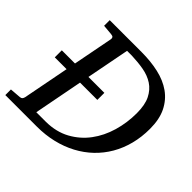

<svg xmlns="http://www.w3.org/2000/svg" viewBox="-180 -844 1016 1016"><g transform="rotate(45 328.0 -335.5)"><path d="M28.8 -378.9H127.4L170.9 -604Q172.4 -612.3 168.5 -617.7Q164.6 -623 150.9 -624L95.2 -628.9V-670.9H334Q402.3 -670.9 460.7 -657.7Q519 -644.5 561.8 -614.3Q604.5 -584 628.7 -535.2Q652.8 -486.3 652.8 -415Q652.8 -353.5 638.7 -298.8Q624.5 -244.1 597.7 -198Q570.8 -151.9 532.5 -115.2Q494.1 -78.6 446 -53Q397.9 -27.3 341.1 -13.7Q284.2 0 220.2 0H-15.1V-42L46.9 -46.9Q56.6 -47.9 60.5 -52.5Q64.5 -57.1 66.9 -65.9L117.2 -326.2H28.8ZM544.9 -423.8Q544.9 -486.3 525.9 -524.4Q506.8 -562.5 474.6 -583.5Q442.4 -604.5 399.9 -612.1Q357.4 -619.6 311 -621.1H274.9L228 -378.9H347.2V-326.2H217.8L165 -51.8H237.8Q313.5 -52.7 371.1 -84.2Q428.7 -115.7 467.3 -167.5Q505.9 -219.2 525.4 -285.9Q544.9 -352.5 544.9 -423.8Z"/></g></svg>

Font: Charis SIL
Style: Italic
Weight: 400
Italic angle: -11°
Foundry: SIL International
Version: Version 4.112